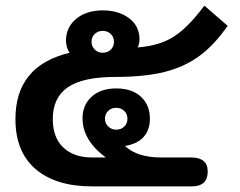

<svg xmlns="http://www.w3.org/2000/svg" viewBox="-20 -664 856 684"><path d="M35 -240Q35 -430 228 -476Q222 -484 218.5 -496Q215 -508 215 -518Q215 -567 251.5 -597Q288 -627 346 -627Q403 -627 440 -599Q477 -571 477 -524Q477 -516 475 -507.5Q473 -499 470 -495Q549 -501 600 -534Q651 -567 708 -644L791 -572Q743 -503 689.5 -464Q636 -425 565.5 -407.5Q495 -390 392 -390Q275 -390 221.5 -353Q168 -316 168 -240Q168 -174 205.5 -138.5Q243 -103 308 -103H357Q274 -164 274 -243Q274 -290 306.5 -319.5Q339 -349 394 -349Q450 -349 482 -319.5Q514 -290 514 -241Q514 -201 491.5 -176Q469 -151 425 -144Q469 -103 554 -103H662Q690 -103 705 -90.5Q720 -78 720 -53Q720 0 663 0H308Q179 0 107 -61.5Q35 -123 35 -240ZM386 -515Q386 -532 374.5 -543Q363 -554 346 -554Q329 -554 317.5 -543Q306 -532 306 -515Q306 -499 317.5 -487.5Q329 -476 346 -476Q363 -476 374.5 -487Q386 -498 386 -515ZM434 -241Q434 -258 422.5 -269Q411 -280 394 -280Q377 -280 365.5 -269Q354 -258 354 -241Q354 -225 365.5 -213.5Q377 -202 394 -202Q411 -202 422.5 -213Q434 -224 434 -241Z"/></svg>

Font: Niramit
Style: Bold
Weight: 700
Designer: Katatrad Aksorn Co.,Ltd.
Foundry: Cadson Demak Co.,Ltd.
Version: Version 1.001; ttfautohint (v1.6)